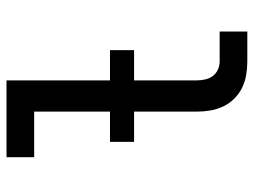

<svg xmlns="http://www.w3.org/2000/svg" viewBox="-115 -665 780 590"><g transform="rotate(-90 275.0 -370.0)"><path d="M473 0H381Q360 0 339.5 -3.5Q319 -7 300.5 -16Q282 -25 267 -40Q252 -55 243 -74Q234 -93 230.5 -113.5Q227 -134 227 -155V-655H87V-740H323V-155Q323 -142 326 -129Q329 -116 336.5 -106Q344 -96 356 -90.5Q368 -85 381 -85H473ZM416 -348H134V-422H416Z"/></g></svg>

Font: Lode Dark
Style: Bold
Weight: 700
Monospace: yes
Designer: Belleve Invis
Foundry: Belleve Invis
Version: Version 29.2.0; ttfautohint (v1.8.3)